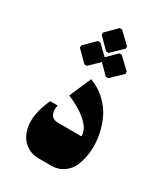

<svg xmlns="http://www.w3.org/2000/svg" viewBox="-144 -619 602 688"><g transform="rotate(30 157.0 -275.0)"><path d="M111.7 -373.7 151.7 -412.3 190.3 -373.7H200.3L246 -417.7V-427L200.3 -470.7H190.3L151.7 -432.3L111.7 -470.7H101.7L57.7 -427V-417.7L101.7 -373.7ZM146 -452.7H156L201.7 -496.7V-506L156 -549.7H146L102.3 -506V-496.7ZM127 0H181Q211 0 234.5 -18.3Q258 -36.7 266 -64.7Q275 -89 277.2 -119.3Q279.3 -149.7 273 -182.8Q266.7 -216 252.7 -246Q238.7 -276 211.8 -301.3Q185 -326.7 149.3 -340L110.3 -250.3Q135.3 -239.7 155 -228.2Q174.7 -216.7 186 -206.7Q197.3 -196.7 205.3 -187.2Q213.3 -177.7 216.2 -170.2Q219 -162.7 220.3 -157Q221.7 -151.3 221.3 -148.3L221 -145.3H125Q115.3 -145.3 108.3 -148.3Q101.3 -151.3 97.8 -155.8Q94.3 -160.3 92.5 -166.3Q90.7 -172.3 90.3 -177.3Q90 -182.3 90.7 -187.8Q91.3 -193.3 91.7 -195.3Q92 -197.3 92.3 -198.3H61.3Q18.7 -105 50.7 -44.7Q61.7 -24.3 82 -12.2Q102.3 0 127 0Z"/></g></svg>

Font: Jomhuria
Style: Regular
Weight: 400
Designer: Arabic design by Kourosh Beigpour, Latin design by Eben Sorkin, engineering by Lasse Fister and Khaled Hosney
Version: Version 1.0010